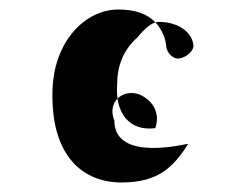

<svg xmlns="http://www.w3.org/2000/svg" viewBox="-20 -430 479 403"><path d="M90 -232C89 -102 154 -47 235 -47C312 -47 344 -79 375 -128C376 -130 220 -87 220 -177C204 -216 238 -244 272 -232C304 -218 316 -190 306 -161C252 -154 221 -192 226 -254C226 -296 242 -328 268 -351C284 -370 298 -384 314 -384C356 -384 386 -360 386 -332C384 -320 368 -308 354 -307C344 -307 333 -316 329 -330C330 -332 326 -350 325 -352C312 -386 286 -410 228 -410C160 -410 90 -344 90 -232Z"/></svg>

Font: Zinc
Style: Regular
Weight: 400
Version: Version 1